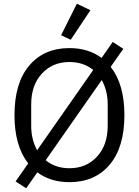

<svg xmlns="http://www.w3.org/2000/svg" viewBox="-20 -969 748 1034"><path d="M361 -755 309 -779 394 -949 467 -914ZM121 45 64 8 132 -89Q58 -183 58 -349Q58 -522 137.5 -616Q217 -710 354 -710Q456 -710 527 -657L587 -743L644 -706L576 -609Q650 -515 650 -349Q650 -176 570.5 -82Q491 12 354 12Q252 12 181 -41ZM180 -160 482 -592Q430 -635 354 -635Q263 -635 205.5 -572.5Q148 -510 148 -407V-291Q148 -218 180 -160ZM354 -63Q445 -63 502.5 -125.5Q560 -188 560 -291V-407Q560 -480 528 -538L226 -106Q278 -63 354 -63Z"/></svg>

Font: Anuphan
Style: Regular
Weight: 400
Designer: Mike Abbink, Paul van der Laan, Pieter van Rosmalen, Mint Tantisuwanna
Foundry: Bold Monday; Cadson Demak
Version: Version 3.002;hotconv 1.0.109;makeotfexe 2.5.65596